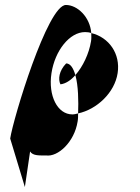

<svg xmlns="http://www.w3.org/2000/svg" viewBox="-20 -569 563 772"><path d="M21 -12 80 183 101 40C112 58 139 56 165 56C213 63 279 2 292 -80C294 -90 294 -101 294 -113C286 -111 279 -109 271 -109C211 -109 173 -184 187 -275C201 -366 260 -440 322 -440C331 -440 339 -439 347 -436C342 -501 291 -549 245 -549C171 -549 33 -92 21 -12ZM223 -230C243 -232 265 -246 283 -267C275 -295 263 -314 246 -314C217 -284 213 -250 223 -230ZM283 -267C295 -225 296 -161 294 -113C369 -129 441 -196 453 -275C465 -353 418 -419 347 -436C347 -425 348 -414 346 -403C338 -353 313 -301 283 -267Z"/></svg>

Font: Ampere
Style: SuCndIta
Weight: 400
Version: Version 1